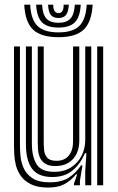

<svg xmlns="http://www.w3.org/2000/svg" viewBox="-20 -801 510 830"><path d="M188.5 9.8Q143.2 9.8 115 -3.9Q86.8 -17.5 71.1 -39Q55.5 -60.5 49.1 -85.2Q42.8 -110 41.6 -133Q40.5 -156 40.5 -171.8V-600H66.2V-176.8Q66.2 -158 68.2 -130.4Q70.2 -102.8 81.5 -75.9Q92.8 -49 119.8 -30.9Q146.8 -12.8 197 -12.8Q242.8 -12.8 274.1 -31.2Q305.5 -49.8 330.2 -86H336.5L325.5 -19.8V0H299.8L299.5 -6.5L313.8 -47.5H309Q284.8 -18.8 257.5 -4.5Q230.2 9.8 188.5 9.8ZM400.2 0V-600H426V0ZM220.5 -83.2Q190 -83.2 174 -94.4Q158 -105.5 151.6 -122.2Q145.2 -139 144.2 -156.6Q143.2 -174.2 143.2 -186.8V-600H169V-188.2Q169 -172.5 170.5 -153.2Q172 -134 183.5 -119.9Q195 -105.8 224.5 -105.8Q246.8 -105.8 262.8 -115.6Q278.8 -125.5 287.2 -144.2Q295.8 -163 295.8 -189.8V-600H322.8V-192.5Q322.8 -159.8 310.4 -135.1Q298 -110.5 275.1 -96.9Q252.2 -83.2 220.5 -83.2ZM204.5 -35.8Q145 -36.2 118.5 -71.8Q92 -107.2 92 -178.5V-600H117.8V-181.8Q117.8 -124.2 138 -91.2Q158.2 -58.2 214.2 -58.2Q257.8 -58.2 287.6 -77.8Q317.5 -97.2 333 -128.5Q348.5 -159.8 348.5 -194.8V-600H374.5V0H348.5V-62L353.5 -138.8H347.2Q327 -90.8 292.2 -63Q257.5 -35.2 204.5 -35.8ZM232.8 -640.2Q157 -640.2 122.8 -673Q88.5 -705.8 84.8 -780.8H110.5Q113.5 -716.8 142 -688.9Q170.5 -661 232.8 -661Q294.5 -661 322.9 -688.9Q351.2 -716.8 354.8 -780.8H380.5Q376.2 -705.8 341.9 -673Q307.5 -640.2 232.8 -640.2ZM232.8 -681.8Q183.5 -681.8 161.2 -704.8Q139 -727.8 136.2 -780.8H162Q164.2 -739 180.6 -720.8Q197 -702.5 232.8 -702.5Q268.2 -702.5 284.6 -720.8Q301 -739 303.5 -780.8H329Q326.2 -727.8 303.8 -704.8Q281.2 -681.8 232.8 -681.8ZM232.8 -723.2Q210 -723.2 199.6 -736.6Q189.2 -750 187.8 -780.8H210.2Q210 -761.2 216.2 -752.8Q222.5 -744.2 232.8 -744.2Q243.2 -744.2 249.4 -752.8Q255.5 -761.2 255 -780.8H277.5Q275.8 -750 265.4 -736.6Q255 -723.2 232.8 -723.2Z"/></svg>

Font: Big Shoulders Inline Display Thin ExtraBold
Style: Regular
Weight: 800
Version: Version 2.002